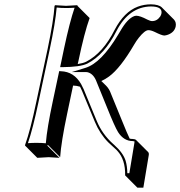

<svg xmlns="http://www.w3.org/2000/svg" viewBox="-20 -672 835 890"><path d="M595.2 -27.8Q606 -27.3 610.4 -23.4L667 33.2Q671.4 38.6 669.4 48.3L644.5 197.8H616.7L560.1 141.1Q561.5 67.4 523.9 27.3Q521.5 24.4 520 22.9Q513.2 16.1 502.4 6.8Q488.8 -5.4 481.4 -12.7Q442.9 -51.8 419.9 -106.9L369.6 -228Q359.9 -252.9 351.1 -270Q336.4 -274.9 318.8 -275.4L291 -143.6Q263.7 -14.2 258.8 56.6L202.1 0L199.2 2.9L255.9 59.6Q253.9 59.6 205.6 56.6L152.8 59.6L96.2 2.9V0Q121.1 -68.8 148.4 -200.2L200.7 -444.8Q228 -574.2 232.9 -645L235.8 -647.9Q237.8 -647.9 286.1 -645L338.9 -647.9V-645L395.5 -588.4Q371.1 -521 343.3 -388.2L340.3 -375Q365.2 -378.9 379.9 -386.2Q457.5 -426.3 511.7 -534.2Q555.2 -617.2 618.7 -641.1Q647.9 -651.9 679.7 -651.9Q715.8 -651.4 730 -637.7L786.6 -581.1Q797.9 -568.4 794.4 -549.3Q788.6 -522.5 758.8 -511.2Q749.5 -507.8 741.7 -507.3Q730.5 -507.3 697.3 -523.9Q679.7 -532.2 668 -532.2Q651.4 -532.2 623 -496.6Q611.8 -482.4 602.5 -466.3Q538.1 -356 485.4 -317.4Q467.3 -304.2 449.7 -296.4L472.2 -274.4Q486.8 -259.3 494.1 -238.3L543 -118.7Q569.8 -52.2 581.1 -29.3Q588.4 -27.8 595.2 -27.8ZM595.2 -18.1Q553.7 -18.1 527.3 -59.6Q511.7 -85 477.1 -171.4L428.2 -291.5Q415 -328.1 388.7 -336.4Q383.8 -337.9 378.9 -337.9H312.5L376 -357.4Q449.2 -379.9 527.3 -510.7Q532.2 -518.6 537.6 -527.8Q571.3 -586.9 603.5 -597.7Q608.4 -599.1 611.3 -599.1Q628.9 -599.1 663.1 -581.1Q677.2 -574.2 685.1 -574.2Q708 -574.2 722.7 -595.7Q726.6 -602.1 728 -607.9Q733.4 -632.8 704.6 -639.6Q703.1 -640.1 702.6 -640.1Q691.9 -642.1 679.7 -642.1Q578.6 -640.6 520.5 -529.3Q464.4 -417.5 384.3 -377Q350.6 -361.3 271 -360.8H258.8L276.9 -447.3Q303.2 -570.8 325.7 -636.2Q307.1 -634.8 286.1 -634.8Q260.7 -634.8 242.7 -637.2Q236.8 -566.4 210.4 -442.9L158.2 -197.8Q132.3 -75.2 109.4 -8.3Q127.4 -9.8 148.9 -9.8Q174.3 -9.8 192.4 -7.8Q198.2 -78.6 224.6 -202.1L254.4 -342.3L262.7 -341.8Q322.8 -339.8 356 -282.2Q367.7 -261.2 378.9 -231.4L428.7 -110.8Q454.1 -49.8 504.9 -4.4Q507.3 -2 509.3 -0.5Q551.3 37.1 562.5 73.7Q569.8 99.1 570.3 130.9H579.6L603 -9.8Q604 -14.6 603.5 -16.6Q601.6 -16.6 595.2 -18.1Z"/></svg>

Font: Linux Biolinum Shadow O
Style: Italic
Weight: 400
Italic angle: -12°
Designer: Philipp H. Poll
Foundry: Philipp H. Poll
Version: Version 0.6.2